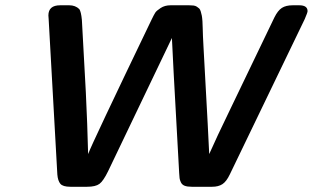

<svg xmlns="http://www.w3.org/2000/svg" viewBox="-20 -714 1196 734"><path d="M165 -654.8Q165 -693.8 210 -693.8H245.1Q268.1 -693.8 283.2 -679.2Q290 -669.4 293 -638.2Q293 -630.4 308.1 -361.8Q314 -242.7 316.9 -125Q330.1 -162.1 559.1 -638.2Q568.8 -658.2 573.5 -665.5Q578.1 -672.9 594 -683.3Q609.9 -693.8 631.8 -693.8H703.1Q712.9 -693.8 720 -692.9Q727.1 -691.9 732.4 -688.5Q737.8 -685.1 741.5 -681.6Q745.1 -678.2 747.6 -669.7Q750 -661.1 751.5 -654.1Q752.9 -647 753.9 -633.1Q754.9 -619.1 754.9 -607.7Q754.9 -596.2 755.9 -575.7Q756.8 -555.2 757.8 -538.1L773.9 -243.2L779.8 -125Q805.7 -184.1 862.8 -301.8L1028.8 -647Q1042 -673.8 1057.6 -683.8Q1073.2 -693.8 1099.1 -693.8H1124Q1155.8 -693.8 1155.8 -671.4Q1155.8 -666 1145 -641.1L858.9 -47.9Q845.7 -20 830.3 -10Q814.9 0 791 0H712.9Q695.8 0 685.8 -3.9Q675.8 -7.8 671.4 -17.3Q667 -26.9 666.5 -33Q666 -39.1 665 -51.8L644 -433.1L637.2 -568.8L393.1 -59.1Q375 -22 360.1 -11Q345.2 0 313 0H249Q220.2 0 210.7 -11.5Q201.2 -22.9 199.2 -46.9L166 -641.1Q166 -643.1 165.5 -647.9Q165 -652.8 165 -654.8Z"/></svg>

Font: CMU Sans Serif
Style: BoldOblique
Weight: 700
Italic angle: -12°
Version: Version 0.7.0